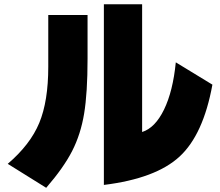

<svg xmlns="http://www.w3.org/2000/svg" viewBox="-20 -814 1040 907"><path d="M16.6 -40Q123 -130.9 165.5 -233.4Q208 -335.9 208 -499V-743.2H393.6V-536.1Q393.6 -375 377.4 -277.3Q361.3 -179.7 320.8 -100.6Q280.3 -21.5 198.2 73.2ZM470.7 59.6V-793.9H651.4V-190.4Q712.9 -210 754.9 -296.4Q796.9 -382.8 810.5 -519.5L983.4 -414.1Q940.4 -177.7 828.1 -74.2Q715.8 29.3 470.7 59.6Z"/></svg>

Font: GenEi M Gothic v2 Black
Style: Regular
Weight: 900
Version: Version 2.0